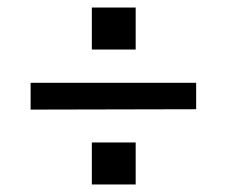

<svg xmlns="http://www.w3.org/2000/svg" viewBox="-20 -627 603 508"><path d="M339 -607H223V-496H339ZM499 -408H61V-337L499 -338ZM339 -250H223V-139H339Z"/></svg>

Font: 18Franklin
Style: Regular
Weight: 400
Designer: Pablo Impallari, Rodrigo Fuenzalida (Modified by Dan O. Williams)
Version: Version 0.025;PS 000.025;hotconv 1.0.88;makeotf.lib2.5.64775